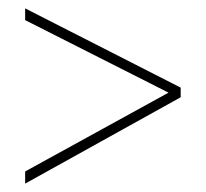

<svg xmlns="http://www.w3.org/2000/svg" viewBox="-20 -572 491 458"><path d="M40 -134 411 -340V-363L40 -552V-524L382 -351L40 -163Z"/></svg>

Font: Noto Sans Kannada Condensed Thin
Style: Regular
Weight: 100
Width: 3
Designer: Jelle Bosma - Monotype Design Team
Foundry: Monotype Imaging Inc.
Version: Version 2.005